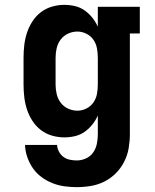

<svg xmlns="http://www.w3.org/2000/svg" viewBox="-20 -558 640 791"><path d="M296 213Q271 213 245.5 209.5Q220 206 196 196.5Q172 187 151 171.5Q130 156 115.5 135Q101 114 92.5 89.5Q84 65 83 39H215Q216 54 223 67Q230 80 241.5 88.5Q253 97 267.5 100Q282 103 296 103Q316 103 334.5 94.5Q353 86 364 70Q375 54 379 34.5Q383 15 383 -5V-82Q374 -62 360 -44.5Q346 -27 328 -14.5Q310 -2 288.5 3Q267 8 245 8Q219 8 193.5 0.5Q168 -7 147.5 -23Q127 -39 113 -61Q99 -83 91 -107.5Q83 -132 80 -158Q77 -184 77 -210V-320Q77 -346 80 -372Q83 -398 91 -422.5Q99 -447 113 -469Q127 -491 147.5 -507Q168 -523 193.5 -530.5Q219 -538 245 -538Q267 -538 288.5 -533Q310 -528 328 -515.5Q346 -503 360 -485.5Q374 -468 383 -448V-530H556V-420H515V-5Q515 24 510 53Q505 82 491.5 108.5Q478 135 457 156Q436 177 410 190Q384 203 355 208Q326 213 296 213ZM299 -102Q318 -102 336 -111Q354 -120 365 -136Q376 -152 379.5 -171.5Q383 -191 383 -210V-320Q383 -339 379.5 -358.5Q376 -378 365 -394Q354 -410 336 -419Q318 -428 299 -428Q279 -428 260.5 -419.5Q242 -411 230 -395Q218 -379 213.5 -359.5Q209 -340 209 -320V-210Q209 -190 213.5 -170.5Q218 -151 230 -135Q242 -119 260.5 -110.5Q279 -102 299 -102Z"/></svg>

Font: Iosevka Curly Slab XBdEx
Style: Regular
Weight: 800
Width: 7
Monospace: yes
Designer: Belleve Invis
Foundry: Belleve Invis
Version: Version 11.0.0; ttfautohint (v1.8.3)